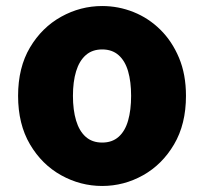

<svg xmlns="http://www.w3.org/2000/svg" viewBox="-20 -603 677 637"><path d="M319 14Q247 14 183 -21.5Q119 -57 79.5 -124Q40 -191 40 -285Q40 -379 79.5 -445.5Q119 -512 183 -547.5Q247 -583 319 -583Q373 -583 423 -563Q473 -543 512 -504.5Q551 -466 574 -411Q597 -356 597 -285Q597 -191 557.5 -124Q518 -57 454.5 -21.5Q391 14 319 14ZM319 -130Q352 -130 373.5 -149Q395 -168 405 -203Q415 -238 415 -285Q415 -332 405 -366.5Q395 -401 373.5 -420Q352 -439 319 -439Q286 -439 264.5 -420Q243 -401 232.5 -366.5Q222 -332 222 -285Q222 -238 232.5 -203Q243 -168 264.5 -149Q286 -130 319 -130Z"/></svg>

Font: Noto Sans TC Thin Black
Style: Regular
Weight: 900
Version: Version 2.004-H2;hotconv 1.0.118;makeotfexe 2.5.65603